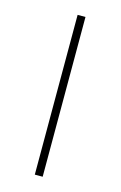

<svg xmlns="http://www.w3.org/2000/svg" viewBox="-89 -570 386 613"><g transform="rotate(15 103.5 -264.0)"><path d="M116 0V-528H90V0Z"/></g></svg>

Font: Noto Sans Thai Looped Thin
Style: Regular
Weight: 100
Designer: Sasikarn Vongin, Ben Mitchell
Foundry: The Fontpad Ltd
Version: Version 1.001